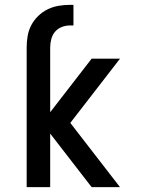

<svg xmlns="http://www.w3.org/2000/svg" viewBox="-20 -772 590 792"><path d="M90 0V-576Q90 -600 94 -623.5Q98 -647 109 -668Q120 -689 137.5 -706Q155 -723 176.5 -733.5Q198 -744 221.5 -748Q245 -752 269 -752H283V-667H269Q251 -667 234.5 -660.5Q218 -654 207 -641Q196 -628 191.5 -610.5Q187 -593 187 -576V-309L358 -530H475L270 -265L475 0H358L187 -221V0Z"/></svg>

Font: Lode Dark
Style: Bold
Weight: 700
Monospace: yes
Designer: Belleve Invis
Foundry: Belleve Invis
Version: Version 29.2.0; ttfautohint (v1.8.3)